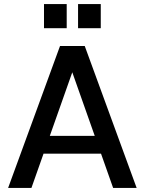

<svg xmlns="http://www.w3.org/2000/svg" viewBox="-20 -927 714 947"><path d="M20 0 276 -700H398L654 0H538L313 -637H360L135 0ZM138 -169 169 -257H505L536 -169ZM365 -788V-907H477V-788ZM197 -788V-907H309V-788Z"/></svg>

Font: Host Grotesk Light Medium
Style: Regular
Weight: 500
Version: Version 1.003